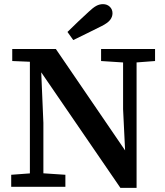

<svg xmlns="http://www.w3.org/2000/svg" viewBox="-20 -900 797 925"><path d="M34 0V-58L142 -66H175L295 -58V0ZM124 0V-637H175L189 -308V0ZM467 -606V-664H727V-606L622 -598H590ZM560 5 179 -551H157L136 -602L39 -606V-664H249L585 -172L583 -169L573 -374V-664H638V5ZM305 -746Q330 -771 356 -795.5Q382 -820 407 -843Q428 -863 443.5 -871.5Q459 -880 476 -880Q496 -880 509 -867.5Q522 -855 522 -836Q522 -819 510.5 -804Q499 -789 469 -774Q435 -757 401.5 -740.5Q368 -724 333 -707Z"/></svg>

Font: Source Serif 4 SemiBold
Style: Regular
Weight: 600
Designer: Frank Grießhammer
Foundry: Adobe Systems Incorporated
Version: Version 4.004;hotconv 1.0.116;makeotfexe 2.5.65601